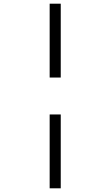

<svg xmlns="http://www.w3.org/2000/svg" viewBox="-20 -780 599 1040"><path d="M249 -360H309V-760H249ZM249 240H309V-160H249Z"/></svg>

Font: Noto Serif
Style: Regular
Weight: 400
Designer: Monotype Design Team
Foundry: Monotype Imaging Inc.
Version: Version 2.015